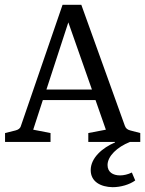

<svg xmlns="http://www.w3.org/2000/svg" viewBox="-20 -590 603 798"><path d="M542 160 528 127C512 135 494 139 479 139C449 139 427 125 427 96C427 59 467 21 520 0H563V-37L521 -48C510 -51 503 -56 499 -67L318 -570H240L67 -67C64 -56 56 -51 45 -48L1 -37V0H190V-37L118 -51L158 -174H377L420 -51L347 -37V0H458V2C406 24 357 66 357 117C357 165 398 187 448 188C482 188 519 177 542 160ZM362 -218H173L264 -497Z"/></svg>

Font: Yrsa
Style: Regular
Weight: 400
Designer: Anna Giedrys (Yrsa+Rasa design), David Brezina (Yrsa art-direction, Rasa art-direction, design)
Foundry: Rosetta Type Foundry
Version: Version 1.001;PS 1.1;hotconv 1.0.88;makeotf.lib2.5.647800